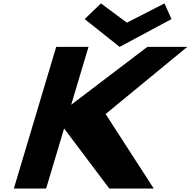

<svg xmlns="http://www.w3.org/2000/svg" viewBox="-20 -1098 1110 1118"><path d="M875.4 0 595 -434 1070.2 -825H837.8L394.5 -488L495.3 -825H307.3L60.6 0H248.6L353.3 -350L616.4 0ZM978.6 -987 937.7 -1078 719 -966 568 -1078 472.8 -987 676.8 -825Z"/></svg>

Font: Hussar
Style: BdSuprExtOblThree
Weight: 700
Foundry: Cannot Into Space Fonts
Version: Version 2.00